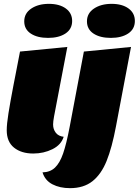

<svg xmlns="http://www.w3.org/2000/svg" viewBox="-20 -778 721 998"><path d="M355 -669Q355 -627 320.5 -604Q286 -581 230 -581Q174 -581 140 -603.5Q106 -626 106 -667Q106 -709 142.5 -733.5Q179 -758 234 -758Q289 -758 322 -734Q355 -710 355 -669ZM256 -131Q256 -106 270 -88Q284 -70 311 -67Q298 -25 252.5 -2.5Q207 20 153 20Q91 20 53 -10.5Q15 -41 15 -101Q15 -133 24 -189.5Q33 -246 50 -335Q59 -382 60 -386L84 -510L330 -534L261 -173Q256 -146 256 -131ZM681 -669Q681 -627 646.5 -604Q612 -581 556 -581Q500 -581 466 -603.5Q432 -626 432 -667Q432 -709 468.5 -733.5Q505 -758 560 -758Q615 -758 648 -734Q681 -710 681 -669ZM344 200Q291 200 252.5 180Q214 160 201 118Q241 117 266 93Q291 69 308 20Q325 -29 342 -118L416 -510L661 -534L583 -122Q562 -10 534 59Q506 128 460.5 164Q415 200 344 200Z"/></svg>

Font: Sansita Black Italic
Style: Regular
Weight: 900
Italic angle: -11°
Designer: Pablo Cosgaya
Foundry: Omnibus-Type
Version: Version 1.006